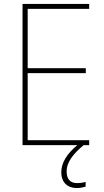

<svg xmlns="http://www.w3.org/2000/svg" viewBox="-20 -734 528 971"><path d="M317 133C317 83 355 40 403 0H431V-25H120V-364H414V-389H120V-689H431V-714H94V0H371C317 45 290 90 290 137C290 190 323 217 368 217C387 217 403 213 413 210V186C404 189 386 192 370 192C334 192 317 171 317 133Z"/></svg>

Font: Noto Sans Arabic UI SmCn Th
Style: Regular
Weight: 100
Width: 4
Designer: Monotype Design Team, Nadine Chahine and Nizar Qandah
Foundry: Monotype Imaging Inc.
Version: Version 2.010